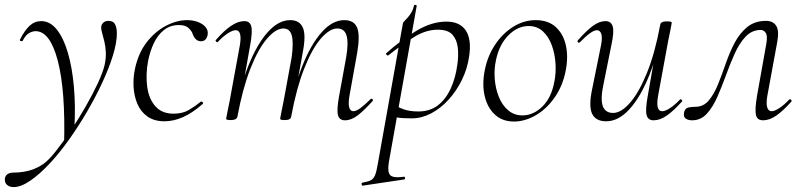

<svg xmlns="http://www.w3.org/2000/svg" viewBox="-74 -481 3264 782"><path d="M-19 281Q-35 281 -45.5 272Q-56 263 -54 244Q-48 222 -19 222Q2 222 23.5 218.5Q45 215 65 207Q85 199 101 188Q123 173 152 136.5Q181 100 213 52.5Q245 5 274 -45.5Q303 -96 324 -141Q345 -186 352 -216Q358 -243 357 -267.5Q356 -292 351 -312Q346 -332 342 -346.5Q338 -361 338 -368Q338 -380 346 -388Q354 -396 368 -396Q388 -396 395 -381.5Q402 -367 402 -345Q402 -308 386.5 -257Q371 -206 343.5 -146.5Q316 -87 281 -27Q246 33 206.5 88.5Q167 144 126.5 187Q86 230 48.5 255.5Q11 281 -19 281ZM187 108Q193 -112 161.5 -233Q130 -354 71 -354Q58 -354 44 -346Q30 -338 19 -316Q17 -312 11.5 -313.5Q6 -315 7 -319Q26 -357 46.5 -376Q67 -395 94 -395Q130 -395 157.5 -360.5Q185 -326 202.5 -266Q220 -206 227 -127.5Q234 -49 229 40Z M596 13Q554 13 526.5 -6.5Q499 -26 485.5 -58Q472 -90 470 -128Q468 -166 476 -202Q490 -266 524 -309.5Q558 -353 602 -376Q646 -399 688 -399Q712 -399 732 -391.5Q752 -384 763 -371Q774 -358 772 -342Q771 -331 764.5 -322Q758 -313 744 -313Q733 -313 724.5 -320.5Q716 -328 711 -342Q708 -353 695 -366Q682 -379 655 -379Q619 -379 593.5 -358.5Q568 -338 552.5 -305Q537 -272 529 -232Q519 -177 525.5 -128Q532 -79 558.5 -48.5Q585 -18 633 -18Q670 -18 696 -33.5Q722 -49 744 -67Q747 -69 751 -65Q755 -61 752 -58Q710 -21 671.5 -4Q633 13 596 13Z M1331 9Q1308 9 1302.5 -12.5Q1297 -34 1307 -89L1336 -248Q1346 -307 1337.5 -336Q1329 -365 1300 -365Q1268 -365 1232 -323Q1196 -281 1164.5 -200.5Q1133 -120 1112 -6L1102 -7Q1122 -123 1157 -211.5Q1192 -300 1236 -349.5Q1280 -399 1328 -399Q1368 -399 1380.5 -368.5Q1393 -338 1381 -267L1349 -89Q1344 -58 1348.5 -43Q1353 -28 1365 -28Q1377 -28 1395 -41.5Q1413 -55 1435 -77Q1439 -81 1443 -77Q1447 -73 1443 -69Q1410 -32 1383.5 -11.5Q1357 9 1331 9ZM867 8Q854 8 850.5 6.5Q847 5 847 2Q847 -1 852 -23.5Q857 -46 861 -68L903 -297Q913 -358 886 -358Q874 -358 855 -346Q836 -334 814 -311Q811 -307 806.5 -311.5Q802 -316 806 -319Q839 -357 867.5 -376Q896 -395 921 -395Q944 -395 949.5 -373.5Q955 -352 945 -297L893 -6Q890 8 867 8ZM1087 8Q1074 8 1070.5 6.5Q1067 5 1067 2Q1067 -1 1072.5 -26.5Q1078 -52 1082 -74L1114 -248Q1122 -307 1114.5 -336Q1107 -365 1080 -365Q1049 -365 1013 -323Q977 -281 945.5 -200.5Q914 -120 893 -6L882 -7Q902 -123 937 -211.5Q972 -300 1016 -349.5Q1060 -399 1108 -399Q1146 -399 1159.5 -368.5Q1173 -338 1159 -267L1112 -6Q1110 8 1087 8Z M1404 275Q1400 276 1399 270Q1398 264 1402 263Q1425 259 1436.5 253Q1448 247 1454 231.5Q1460 216 1465 185L1567 -386Q1567 -389 1573 -395Q1579 -401 1587 -410Q1595 -419 1602 -431Q1609 -443 1612 -458Q1613 -462 1618.5 -461Q1624 -460 1623 -456L1510 178Q1503 219 1515 232Q1527 245 1570 239Q1574 237 1575.5 243Q1577 249 1572 250ZM1604 1Q1564 1 1547 -2Q1530 -5 1516 -8L1526 -58Q1545 -45 1569.5 -36Q1594 -27 1630 -27Q1677 -27 1709.5 -52Q1742 -77 1762 -121Q1782 -165 1789 -220Q1794 -255 1790.5 -287Q1787 -319 1769 -339.5Q1751 -360 1709 -360Q1662 -360 1615.5 -332Q1569 -304 1507 -255Q1504 -254 1500 -258.5Q1496 -263 1499 -264Q1558 -317 1621 -355Q1684 -393 1744 -393Q1799 -393 1823 -357Q1847 -321 1837 -253Q1830 -202 1807.5 -156Q1785 -110 1752.5 -74.5Q1720 -39 1681.5 -19Q1643 1 1604 1Z M2019 14Q1973 14 1942.5 -13.5Q1912 -41 1900.5 -88Q1889 -135 1900 -193Q1911 -251 1941.5 -297.5Q1972 -344 2015.5 -371.5Q2059 -399 2108 -399Q2159 -399 2190 -370.5Q2221 -342 2231 -295Q2241 -248 2230 -193Q2218 -131 2185 -84Q2152 -37 2108 -11.5Q2064 14 2019 14ZM2054 -11Q2098 -11 2135 -47Q2172 -83 2184 -149Q2191 -184 2188.5 -223Q2186 -262 2173.5 -296.5Q2161 -331 2137.5 -353Q2114 -375 2079 -375Q2034 -375 1996.5 -337Q1959 -299 1946 -236Q1938 -199 1941 -160Q1944 -121 1957.5 -87Q1971 -53 1995.5 -32Q2020 -11 2054 -11Z M2395 13Q2352 13 2337.5 -18Q2323 -49 2338 -119L2374 -297Q2380 -328 2375 -343Q2370 -358 2357 -358Q2346 -358 2328 -345Q2310 -332 2288 -309Q2284 -305 2280 -309Q2276 -313 2280 -317Q2313 -355 2340 -375Q2367 -395 2392 -395Q2415 -395 2421.5 -373.5Q2428 -352 2416 -297L2384 -138Q2371 -78 2381 -49.5Q2391 -21 2423 -21Q2456 -21 2492.5 -63Q2529 -105 2561.5 -185.5Q2594 -266 2615 -380L2626 -379Q2606 -263 2570.5 -174.5Q2535 -86 2490 -36.5Q2445 13 2395 13ZM2588 9Q2565 9 2559.5 -12.5Q2554 -34 2564 -89L2615 -380Q2617 -394 2641 -394Q2654 -394 2658 -392.5Q2662 -391 2662 -388Q2662 -385 2657 -361.5Q2652 -338 2647 -312L2606 -89Q2596 -28 2623 -28Q2635 -28 2654 -40Q2673 -52 2695 -75Q2698 -79 2702.5 -74.5Q2707 -70 2703 -67Q2669 -29 2641.5 -10Q2614 9 2588 9Z M2745 9Q2729 9 2719 2Q2709 -5 2712 -23Q2716 -40 2729 -43Q2742 -46 2758 -46Q2791 -46 2812.5 -71.5Q2834 -97 2850 -136.5Q2866 -176 2881.5 -221Q2897 -266 2917.5 -305.5Q2938 -345 2969 -370.5Q3000 -396 3046 -396Q3074 -396 3087 -376.5Q3100 -357 3092 -312L3051 -89Q3046 -58 3051 -43Q3056 -28 3069 -28Q3080 -28 3099 -40Q3118 -52 3140 -75Q3144 -79 3148 -74.5Q3152 -70 3149 -67Q3115 -29 3087.5 -10Q3060 9 3034 9Q3010 9 3005 -12.5Q3000 -34 3009 -89L3047 -302Q3053 -336 3044.5 -347.5Q3036 -359 3025 -359Q2989 -359 2963.5 -332.5Q2938 -306 2919 -264Q2900 -222 2883 -175Q2866 -128 2847.5 -86Q2829 -44 2804.5 -17.5Q2780 9 2745 9Z"/></svg>

Font: Cormorant Infant Light
Style: Italic
Weight: 300
Italic angle: -10°
Designer: Christian Thalmann (Catharsis Fonts)
Foundry: Catharsis Fonts
Version: Version 4.001